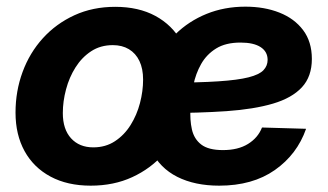

<svg xmlns="http://www.w3.org/2000/svg" viewBox="-20 -554 998 585"><path d="M256.3 11.7Q185.5 11.7 134 -15.9Q82.5 -43.5 54.9 -93.5Q27.3 -143.6 27.3 -210.9Q27.3 -276.4 48.8 -334.7Q70.3 -393.1 110.6 -437.5Q150.9 -481.9 206.8 -507.6Q262.7 -533.2 331.1 -533.2Q402.3 -533.2 453.6 -505.4Q504.9 -477.5 532.7 -427.5Q560.5 -377.4 560.5 -309.6Q560.5 -246.1 539.6 -188Q518.6 -129.9 478.8 -85Q439 -40 382.8 -14.2Q326.7 11.7 256.3 11.7ZM264.2 -105Q301.8 -105 330.3 -123.8Q358.9 -142.6 377.9 -173.1Q397 -203.6 406.5 -240Q416 -276.4 416 -311.5Q416 -344.7 404.8 -368.2Q393.6 -391.6 372.8 -404.1Q352.1 -416.5 323.7 -416.5Q286.1 -416.5 257.8 -397.9Q229.5 -379.4 210.2 -348.9Q190.9 -318.4 181.2 -281.7Q171.4 -245.1 171.4 -209.5Q171.4 -160.2 196.5 -132.6Q221.7 -105 264.2 -105ZM647.9 11.7Q573.7 11.7 520.3 -15.1Q466.8 -42 440.4 -95.9Q414.1 -149.9 419.9 -229.5Q424.3 -297.4 448.7 -353.3Q473.1 -409.2 514.2 -449.5Q555.2 -489.7 609.4 -511.7Q663.6 -533.7 727.5 -533.7Q785.6 -533.7 831.3 -515.6Q877 -497.6 903.6 -462.2Q930.2 -426.8 930.2 -374.5Q930.2 -320.8 899.9 -288.1Q869.6 -255.4 811.8 -238.3Q753.9 -221.2 669.9 -215.3Q585.9 -209.5 477.5 -209.5L492.7 -302.2Q585.9 -302.2 645.3 -306.2Q704.6 -310.1 737.3 -318.4Q770 -326.7 782.7 -340.1Q795.4 -353.5 795.4 -371.6Q795.4 -396.5 774.2 -410.4Q752.9 -424.3 712.9 -424.3Q667.5 -424.3 638.4 -406.2Q609.4 -388.2 592.8 -358.9Q576.2 -329.6 569.1 -294.4Q562 -259.3 560.5 -224.6Q558.1 -189 564.7 -159.7Q571.3 -130.4 593.3 -113.5Q615.2 -96.7 659.2 -96.7Q705.6 -96.7 735.8 -115.5Q766.1 -134.3 778.3 -165.5L912.6 -161.6Q885.3 -83.5 817.4 -35.9Q749.5 11.7 647.9 11.7Z"/></svg>

Font: Inter 28pt
Style: Bold Italic
Weight: 700
Italic angle: -9.3988°
Designer: Rasmus Andersson
Foundry: rsms
Version: Version 4.001;git-66647c0bb